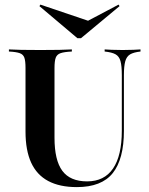

<svg xmlns="http://www.w3.org/2000/svg" viewBox="-20 -780 632 812"><path d="M304.8 11.3Q232.3 11.3 183.9 -14.5Q135.5 -40.3 111.7 -92.3Q87.9 -144.4 87.9 -223.4V-492.7Q87.9 -521.8 83.1 -535.9Q78.2 -550 63.3 -555.2Q48.4 -560.5 17.7 -562.1V-571Q54.8 -568.5 150.8 -568.5Q245.2 -568.5 283.9 -571V-562.1Q251.6 -560.5 236.3 -555.2Q221 -550 215.7 -535.9Q210.5 -521.8 210.5 -492.7V-197.6Q210.5 -102.4 243.5 -57.7Q276.6 -12.9 348.4 -12.9Q421 -12.9 458.1 -67.3Q495.2 -121.8 495.2 -227.4V-462.1Q495.2 -501.6 489.5 -521.8Q483.9 -541.9 468.5 -550.4Q453.2 -558.9 422.6 -562.1V-571Q432.3 -570.2 452 -569.4Q471.8 -568.5 498.4 -568.5Q525.8 -568.5 544.8 -569.4Q563.7 -570.2 574.2 -571V-562.1Q545.2 -558.9 530.2 -550Q515.3 -541.1 509.7 -520.6Q504 -500 504 -462.1V-226.6Q504 -107.3 456.9 -48Q409.7 11.3 304.8 11.3ZM481.5 -760.5 485.5 -754 322.6 -618.5H307.3L146.8 -754L150.8 -760.5L370.2 -686.3L339.5 -685.5Z"/></svg>

Font: Playfair 144pt
Style: Bold
Weight: 700
Version: Version 2.001;gftools[0.9.30]